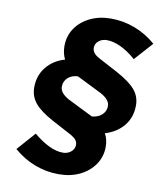

<svg xmlns="http://www.w3.org/2000/svg" viewBox="-85 -780 770 901"><g transform="rotate(10 300.0 -330.0)"><path d="M255 51Q196 51 141 30Q86 9 40 -31L117 -118Q155 -86 190.5 -69Q226 -52 257 -52Q280 -52 296 -65.5Q312 -79 312 -98Q312 -112 304 -122Q296 -132 278 -142L186 -191Q125 -224 98.5 -256Q72 -288 72 -331Q72 -387 104.5 -427.5Q137 -468 192 -484Q178 -512 178 -546Q178 -594 203 -631Q228 -668 272 -689.5Q316 -711 372 -711Q431 -711 486 -690Q541 -669 587 -629L509 -542Q473 -574 437 -591Q401 -608 370 -608Q347 -608 331 -595Q315 -582 315 -562Q315 -536 349 -518L441 -469Q504 -435 530.5 -403.5Q557 -372 557 -330Q557 -273 524.5 -233Q492 -193 436 -176Q451 -149 451 -114Q451 -67 425.5 -29.5Q400 8 356 29.5Q312 51 255 51ZM362 -243Q391 -245 409.5 -262Q428 -279 428 -304Q428 -334 384 -358L265 -417Q236 -416 217.5 -399Q199 -382 199 -356Q199 -326 243 -302Z"/></g></svg>

Font: Red Hat Mono
Style: Italic
Weight: 300
Italic angle: -12°
Monospace: yes
Designer: Pentagram, MCKL
Foundry: Pentagram, MCKL
Version: Version 1.023